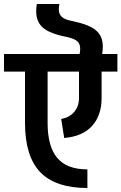

<svg xmlns="http://www.w3.org/2000/svg" viewBox="-55 -915 607 960"><path d="M532 -645V-557H453V-425Q453 -338 405.5 -285.5Q358 -233 266 -225L251 -320Q293 -328 316.5 -356Q340 -384 340 -425V-557H183V-301Q183 -182 231.5 -125Q280 -68 382 -68V25Q222 25 146 -54.5Q70 -134 70 -301V-557H-35V-645H343Q346 -660 346 -671Q346 -696 331 -709Q316 -722 280 -730Q196 -746 161 -775.5Q126 -805 126 -858Q126 -876 129 -895H242Q239 -882 239 -869Q239 -844 254 -830.5Q269 -817 305 -810Q389 -793 424 -764Q459 -735 459 -683Q459 -666 456 -645Z"/></svg>

Font: Akshar Medium
Style: Regular
Weight: 500
Designer: Tall Chai
Foundry: Tall Chai
Version: Version 1.000